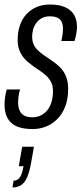

<svg xmlns="http://www.w3.org/2000/svg" viewBox="-27 -558 364 848"><path d="M118 12Q83 12 59 4.5Q35 -3 20.5 -17.5Q6 -32 -0.5 -52Q-7 -72 -7 -97Q-7 -112 -4.5 -129.5Q-2 -147 3 -163H62Q57 -149 55 -133Q53 -117 53 -105Q53 -85 59.5 -70Q66 -55 80 -47.5Q94 -40 116 -40Q137 -40 154 -48.5Q171 -57 183 -72.5Q195 -88 201 -109Q207 -130 207 -155Q207 -178 199.5 -193.5Q192 -209 180 -221Q168 -233 153 -243Q138 -253 122 -264Q109 -274 96 -284.5Q83 -295 73 -309Q63 -323 57 -340.5Q51 -358 51 -382Q51 -417 61 -446Q71 -475 90 -495.5Q109 -516 135 -527Q161 -538 194 -538Q224 -538 246 -531.5Q268 -525 283 -512.5Q298 -500 305.5 -481.5Q313 -463 313 -438Q313 -425 310 -409Q307 -393 302 -377H244Q250 -406 250.5 -416.5Q251 -427 251 -432Q251 -452 244 -464Q237 -476 224 -481Q211 -486 194 -486Q172 -486 157 -477.5Q142 -469 132.5 -455.5Q123 -442 119 -426.5Q115 -411 115 -396Q115 -376 122 -361Q129 -346 141 -335Q153 -324 167 -314Q184 -302 203 -289.5Q222 -277 238 -261Q254 -245 264 -222Q274 -199 274 -165Q274 -121 261 -87.5Q248 -54 226 -32Q204 -10 176 1Q148 12 118 12ZM28 270 33 240Q51 240 61 225Q71 210 77 176H56L71 90H123L110 163Q103 201 93 224.5Q83 248 67 259Q51 270 28 270Z"/></svg>

Font: Archivo ExtraCondensed Light
Style: Italic
Weight: 300
Width: 2
Italic angle: -10°
Designer: Hector Gatti
Foundry: Omnibus-Type
Version: Version 2.001